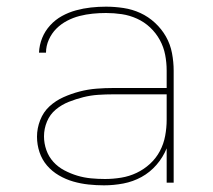

<svg xmlns="http://www.w3.org/2000/svg" viewBox="-20 -548 640 576"><path d="M292 8Q269 8 245.5 5.5Q222 3 199.5 -3.5Q177 -10 156.5 -22Q136 -34 121 -51.5Q106 -69 98.5 -91.5Q91 -114 91 -138Q91 -163 100.5 -187.5Q110 -212 128.5 -229Q147 -246 170.5 -256.5Q194 -267 219 -273.5Q244 -280 269.5 -282Q295 -284 320 -284H480V-336Q480 -360 475.5 -383.5Q471 -407 459.5 -428Q448 -449 430.5 -465.5Q413 -482 391 -492Q369 -502 345.5 -505.5Q322 -509 298 -509Q278 -509 258 -507Q238 -505 218.5 -500Q199 -495 181 -485.5Q163 -476 149 -462Q135 -448 126.5 -429Q118 -410 118 -390H97Q98 -413 106.5 -434Q115 -455 130.5 -472Q146 -489 166 -500Q186 -511 208 -517Q230 -523 252.5 -525.5Q275 -528 298 -528Q324 -528 350.5 -524Q377 -520 401 -509Q425 -498 445 -479.5Q465 -461 478 -438Q491 -415 496 -388.5Q501 -362 501 -336V0H480V-103Q469 -76 449.5 -53.5Q430 -31 404.5 -17Q379 -3 350 2.5Q321 8 292 8ZM295 -11Q319 -11 343.5 -15Q368 -19 390 -29.5Q412 -40 430 -56.5Q448 -73 459.5 -94.5Q471 -116 475.5 -140.5Q480 -165 480 -189V-265H320Q297 -265 274.5 -263.5Q252 -262 230 -256.5Q208 -251 186.5 -242.5Q165 -234 147.5 -219.5Q130 -205 121 -183.5Q112 -162 112 -139Q112 -118 119 -98Q126 -78 140 -62.5Q154 -47 173 -37Q192 -27 212 -21Q232 -15 253 -13Q274 -11 295 -11Z"/></svg>

Font: Iosevka Thin Extended
Style: Regular
Weight: 100
Width: 7
Monospace: yes
Designer: Belleve Invis
Foundry: Belleve Invis
Version: Version 32.5.0; ttfautohint (v1.8.4)